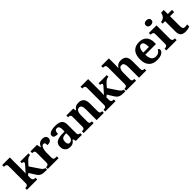

<svg xmlns="http://www.w3.org/2000/svg" viewBox="434 -2466 4172 4172"><g transform="rotate(-45 2520.0 -380.0)"><path d="M17 0V-53H29Q44 -53 60.5 -57.5Q77 -62 88.5 -76Q100 -90 100 -118V-646Q100 -673 88 -686Q76 -699 59.5 -703Q43 -707 29 -707H17V-760H252V-377Q252 -364 251.5 -347.5Q251 -331 250 -314.5Q249 -298 248.5 -286Q248 -274 247 -270L373 -411Q384 -424 390 -432.5Q396 -441 398 -448Q400 -455 400 -459Q400 -472 386.5 -479Q373 -486 348 -486V-536H600V-486Q583 -486 566 -481Q549 -476 532 -465.5Q515 -455 497 -439Q479 -423 459 -401L402 -335L535 -137Q562 -96 585 -74.5Q608 -53 633 -53H636V0H622Q568 0 531 -4Q494 -8 468.5 -19Q443 -30 423 -50Q403 -70 383 -103L299 -237L252 -199V-118Q252 -90 264 -76Q276 -62 292.5 -57.5Q309 -53 323 -53H335V0Z M657 0V-53H661Q684 -53 700.5 -58Q717 -63 726.5 -78.5Q736 -94 736 -125V-415Q736 -445 727.5 -459.5Q719 -474 703 -478.5Q687 -483 665 -483H662V-536H862L882 -440H887Q902 -476 921 -500Q940 -524 967.5 -536Q995 -548 1036 -548Q1093 -548 1119 -523.5Q1145 -499 1145 -460Q1145 -414 1112.5 -392Q1080 -370 1020 -370Q1020 -398 1016 -416Q1012 -434 1002 -443.5Q992 -453 973 -453Q950 -453 934.5 -436Q919 -419 909 -392Q899 -365 894 -333.5Q889 -302 889 -273V-120Q889 -91 898 -76.5Q907 -62 923 -57.5Q939 -53 959 -53H991V0Z M1342 10Q1298 10 1262.5 -8Q1227 -26 1206 -62Q1185 -98 1185 -153Q1185 -235 1240.5 -273.5Q1296 -312 1409 -316L1491 -319V-374Q1491 -411 1485 -436Q1479 -461 1464 -474.5Q1449 -488 1422 -488Q1396 -488 1381 -475Q1366 -462 1359.5 -438Q1353 -414 1353 -380Q1290 -380 1258.5 -395.5Q1227 -411 1227 -447Q1227 -484 1255 -506.5Q1283 -529 1330 -539Q1377 -549 1433 -549Q1538 -549 1590.5 -511Q1643 -473 1643 -379V-124Q1643 -96 1649 -81Q1655 -66 1668 -59.5Q1681 -53 1703 -53H1707V0H1521L1500 -69H1491Q1469 -42 1449.5 -24.5Q1430 -7 1405 1.5Q1380 10 1342 10ZM1397 -63Q1426 -63 1447 -79Q1468 -95 1479.5 -123.5Q1491 -152 1491 -191V-266L1446 -263Q1406 -261 1383 -247.5Q1360 -234 1350 -209.5Q1340 -185 1340 -149Q1340 -121 1346.5 -101.5Q1353 -82 1365.5 -72.5Q1378 -63 1397 -63Z M1760 0V-53H1766Q1789 -53 1805 -57.5Q1821 -62 1830.5 -77Q1840 -92 1840 -122V-418Q1840 -446 1831.5 -460Q1823 -474 1807 -478.5Q1791 -483 1769 -483H1765V-536H1976L1989 -465H1994Q2018 -506 2053 -527.5Q2088 -549 2147 -549Q2226 -549 2268.5 -503.5Q2311 -458 2311 -356V-124Q2311 -93 2318.5 -78Q2326 -63 2340.5 -58Q2355 -53 2377 -53H2381V0H2159V-329Q2159 -393 2142.5 -428.5Q2126 -464 2082 -464Q2048 -464 2028.5 -442.5Q2009 -421 2001 -385.5Q1993 -350 1993 -309V-118Q1993 -90 2001 -76.5Q2009 -63 2025 -58Q2041 -53 2063 -53H2067V0Z M2424 0V-53H2436Q2451 -53 2467.5 -57.5Q2484 -62 2495.5 -76Q2507 -90 2507 -118V-646Q2507 -673 2495 -686Q2483 -699 2466.5 -703Q2450 -707 2436 -707H2424V-760H2659V-377Q2659 -364 2658.5 -347.5Q2658 -331 2657 -314.5Q2656 -298 2655.5 -286Q2655 -274 2654 -270L2780 -411Q2791 -424 2797 -432.5Q2803 -441 2805 -448Q2807 -455 2807 -459Q2807 -472 2793.5 -479Q2780 -486 2755 -486V-536H3007V-486Q2990 -486 2973 -481Q2956 -476 2939 -465.5Q2922 -455 2904 -439Q2886 -423 2866 -401L2809 -335L2942 -137Q2969 -96 2992 -74.5Q3015 -53 3040 -53H3043V0H3029Q2975 0 2938 -4Q2901 -8 2875.5 -19Q2850 -30 2830 -50Q2810 -70 2790 -103L2706 -237L2659 -199V-118Q2659 -90 2671 -76Q2683 -62 2699.5 -57.5Q2716 -53 2730 -53H2742V0Z M3064 0V-53H3069Q3091 -53 3107.5 -57.5Q3124 -62 3134 -77Q3144 -92 3144 -122V-646Q3144 -673 3132 -686Q3120 -699 3103.5 -703Q3087 -707 3073 -707H3061V-760H3296V-588Q3296 -564 3295.5 -540.5Q3295 -517 3294 -498Q3293 -479 3292 -468H3299Q3312 -492 3331.5 -510Q3351 -528 3379.5 -538.5Q3408 -549 3447 -549Q3531 -549 3573 -503.5Q3615 -458 3615 -356V-124Q3615 -93 3622.5 -78Q3630 -63 3645 -58Q3660 -53 3682 -53H3685V0H3462V-329Q3462 -393 3444.5 -428.5Q3427 -464 3383 -464Q3350 -464 3331.5 -442.5Q3313 -421 3305 -385.5Q3297 -350 3297 -309V-118Q3297 -90 3305.5 -76.5Q3314 -63 3329.5 -58Q3345 -53 3367 -53H3371V0Z M4017 10Q3889 10 3823.5 -62.5Q3758 -135 3758 -265Q3758 -406 3823 -477.5Q3888 -549 4006 -549Q4115 -549 4177.5 -488Q4240 -427 4240 -308V-257H3912Q3914 -157 3949.5 -111Q3985 -65 4052 -65Q4103 -65 4136 -89Q4169 -113 4186 -148Q4200 -144 4210 -132.5Q4220 -121 4220 -104Q4220 -78 4199 -51.5Q4178 -25 4133.5 -7.5Q4089 10 4017 10ZM4087 -321Q4087 -397 4069 -440.5Q4051 -484 4008 -484Q3966 -484 3941 -442Q3916 -400 3914 -321Z M4300 0V-53H4312Q4332 -53 4348 -59Q4364 -65 4373.5 -80.5Q4383 -96 4383 -124V-416Q4383 -443 4373 -457.5Q4363 -472 4347.5 -477.5Q4332 -483 4312 -483H4300V-536H4535V-124Q4535 -96 4544.5 -80.5Q4554 -65 4570 -59Q4586 -53 4606 -53H4618V0ZM4454 -626Q4418 -626 4393.5 -644Q4369 -662 4369 -698Q4369 -736 4393.5 -753Q4418 -770 4454 -770Q4489 -770 4514.5 -753Q4540 -736 4540 -698Q4540 -662 4514.5 -644Q4489 -626 4454 -626Z M4889 10Q4812 10 4771.5 -25.5Q4731 -61 4731 -148V-468H4656V-519Q4688 -519 4713.5 -531.5Q4739 -544 4754 -561Q4769 -577 4781 -601.5Q4793 -626 4800 -660H4883V-536H5011V-468H4883V-158Q4883 -114 4898.5 -92.5Q4914 -71 4949 -71Q4968 -71 4986 -74Q5004 -77 5020 -80V-15Q5004 -8 4969.5 1Q4935 10 4889 10Z"/></g></svg>

Font: Noto Serif Hebrew
Style: Bold
Weight: 700
Version: Version 2.003